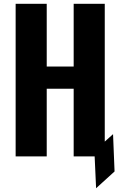

<svg xmlns="http://www.w3.org/2000/svg" viewBox="-20 -830 656 1019"><path d="M63 0V-810H228V-477H371V-810H536V0H371V-359H228V0ZM481 -29 580 -118 588 80 490 169Z"/></svg>

Font: Oswald SemiBold
Style: Regular
Weight: 600
Designer: Vernon Adams
Foundry: Vernon Adams
Version: Version 4.100; ttfautohint (v1.8.1.43-b0c9)